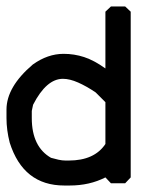

<svg xmlns="http://www.w3.org/2000/svg" viewBox="-34 -572 478 592"><path d="M308 -552H352L369 -536V-25L352 -7H308L291 -25Q242 0 181 0H164Q38 0 -4 -132Q-14 -171 -14 -208V-234Q-14 -304 67 -373Q113 -406 162 -406Q195 -406 225.5 -396Q256 -386 291 -361V-536ZM64 -230V-208Q64 -119 124 -85L121 -86Q135 -82 146.5 -79.5Q158 -77 168 -77H178Q257 -77 291 -128V-257L261 -287Q233 -306 207 -317.5Q181 -329 160 -329Q109 -329 68 -249Z"/></svg>

Font: Ekushey Kolom
Style: Bold
Weight: 700
Designer: Al Mamun Sumon
Foundry: Al Mamun Sumon
Version: Version 1.0